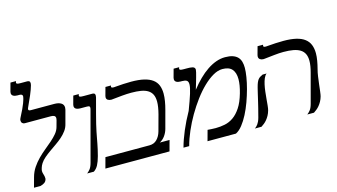

<svg xmlns="http://www.w3.org/2000/svg" viewBox="-83 -1026 2308 1315"><g transform="rotate(-15 1070.5 -368.5)"><path d="M109.4 -34.7Q105.5 -21 94.5 -12.9Q83.5 -4.9 64.9 0H18.6L37.6 -69.8Q47.4 -106 67.1 -135.3Q86.9 -164.6 111.1 -189Q135.3 -213.4 161.4 -234.6Q187.5 -255.9 210.7 -276.1Q233.9 -296.4 251.2 -317.1Q268.6 -337.9 274.9 -361.3L287.6 -407.2Q289.6 -413.6 289.6 -419.9Q289.6 -432.6 281.2 -437.7Q272.9 -442.9 257.3 -442.9H71.8Q62 -442.9 54.9 -449.7Q47.9 -456.5 47.9 -467.8Q47.9 -471.7 48.8 -475.8Q49.8 -480 52.2 -484.4Q69.3 -516.6 79.8 -539.8Q90.3 -563 96.2 -578.1Q102.1 -593.3 104 -601.3Q106 -609.4 106.9 -612.3Q108.9 -618.7 108.9 -624.5Q108.9 -640.1 86.4 -640.1H72.3Q54.7 -640.1 43.2 -646.7Q31.7 -653.3 31.7 -667.5Q31.7 -672.4 33.2 -678.2L49.3 -737.3H88.4L85.9 -729Q85.4 -728 85.4 -725.6Q85.4 -720.7 91.6 -718.3Q97.7 -715.8 116.2 -715.8H162.6Q169.9 -715.8 176 -712.2Q182.1 -708.5 182.1 -697.3Q182.1 -691.4 180.2 -684.1Q172.4 -655.8 156.5 -618.4Q140.6 -581.1 121.6 -540.5Q120.6 -538.1 119.4 -535.2Q118.2 -532.2 118.2 -529.3Q118.2 -524.9 121.8 -521.7Q125.5 -518.6 136.2 -518.6H300.8Q331.1 -518.6 348.9 -507.8Q366.7 -497.1 366.7 -475.6Q366.7 -467.8 364.7 -460.4L339.4 -366.2Q333.5 -341.3 318.4 -320.6Q303.2 -299.8 282.7 -281.7Q262.2 -263.7 238.8 -247.6Q215.3 -231.4 192.6 -215.3Q169.9 -199.2 150.6 -182.9Q131.3 -166.5 119.1 -147.9Q109.4 -132.8 105 -117.7Q100.6 -102.5 100.6 -96.7Q100.6 -84.5 105.5 -70.6Q110.4 -56.6 110.4 -43.9Q110.4 -41.5 110.4 -39.3Q110.4 -37.1 109.4 -34.7Z M497.1 -96.2Q486.8 -58.1 474.6 -35.4Q462.4 -12.7 442.9 0H395.5Q406.7 -8.3 418 -22.2Q429.2 -36.1 437 -64.9L523.4 -388.2Q527.3 -403.8 530.3 -414.1Q533.2 -424.3 533.2 -430.2Q533.2 -438 528.1 -440.4Q522.9 -442.9 510.3 -442.9H464.8Q447.3 -442.9 435.8 -449.5Q424.3 -456.1 424.3 -470.2Q424.3 -475.1 425.8 -481L441.9 -540H481L478.5 -531.7Q478 -530.8 478 -528.3Q478 -523.4 484.1 -521Q490.2 -518.6 508.8 -518.6H571.8Q579.1 -518.6 585 -515.1Q590.8 -511.7 590.8 -500.5Q590.8 -494.1 588.9 -486.8L560.1 -378.9Q549.8 -340.8 543 -312Q536.1 -283.2 531.5 -260.3Q526.9 -237.3 523.4 -218.3Q520 -199.2 516.4 -180.7Q512.7 -162.1 508.3 -141.8Q503.9 -121.6 497.1 -96.2Z M738.3 -523.9Q764.6 -526.4 793.7 -527.8Q822.8 -529.3 849.1 -529.3Q902.3 -529.3 939.5 -520.5Q976.6 -511.7 999.5 -494.6Q1022.5 -477.5 1032.7 -452.1Q1043 -426.8 1043 -393.1Q1043 -368.7 1038.3 -340.3Q1033.7 -312 1024.9 -279.8L991.7 -156.2Q984.9 -130.9 969 -108.9Q953.1 -86.9 930.7 -75.7H1000L979.5 0H524.9L545.4 -75.7H857.9Q890.1 -75.7 911.1 -96.9Q932.1 -118.2 941.4 -151.4L972.2 -264.6Q979 -290.5 982.4 -312.3Q985.8 -334 985.8 -351.6Q985.8 -381.8 976.1 -401.9Q966.3 -421.9 946.8 -434.1Q927.2 -446.3 897.9 -451.2Q868.7 -456.1 829.6 -456.1Q800.3 -456.1 764.6 -452.9Q729 -449.7 693.8 -445.8Q691.4 -445.3 689.7 -445.3Q688 -445.3 686 -445.3Q671.9 -445.3 662.1 -451.7Q652.3 -458 652.3 -471.2Q652.3 -475.6 653.8 -481L669.9 -540H709L707.5 -534.7Q707 -533.2 707 -531.2Q707 -527.3 710.7 -525.1Q714.4 -522.9 724.6 -522.9Q727.1 -522.9 730.7 -523.2Q734.4 -523.4 738.3 -523.9Z M1178.2 -234.4Q1204.6 -303.7 1217.5 -345.2Q1230.5 -386.7 1230.5 -408.7Q1230.5 -429.2 1219.7 -436Q1209 -442.9 1187.5 -442.9H1176.3Q1158.7 -442.9 1147.2 -449.5Q1135.7 -456.1 1135.7 -470.2Q1135.7 -475.1 1137.2 -481L1153.3 -540H1192.4L1189.9 -531.7Q1189.5 -530.8 1189.5 -528.3Q1189.5 -523.4 1195.6 -521Q1201.7 -518.6 1220.2 -518.6H1240.7Q1251.5 -518.6 1262 -518.1Q1272.5 -517.6 1280.8 -515.4Q1289.1 -513.2 1293.9 -508.3Q1298.8 -503.4 1298.8 -494.1Q1298.8 -488.8 1295.4 -475.1Q1292 -461.4 1286.9 -442.9Q1281.7 -424.3 1275.4 -402.8Q1269 -381.3 1262.7 -360.8Q1292.5 -398.9 1323.2 -429.2Q1354 -459.5 1385.5 -480.7Q1417 -502 1449 -513.4Q1481 -524.9 1513.2 -524.9Q1544.9 -524.9 1566.7 -517.6Q1588.4 -510.3 1601.6 -496.8Q1614.7 -483.4 1620.4 -463.9Q1626 -444.3 1626 -419.9Q1626 -393.6 1619.9 -355.5Q1613.8 -317.4 1602.3 -274.7Q1590.8 -231.9 1575 -188.2Q1559.1 -144.5 1539.6 -106.7Q1520 -68.8 1497.6 -40.5Q1475.1 -12.2 1450.7 0H1249L1269.5 -75.2Q1283.7 -74.2 1298.3 -73.2Q1313 -72.3 1327.1 -72.3Q1359.9 -72.3 1392.1 -78.9Q1424.3 -85.4 1453.1 -105.5Q1481.9 -125.5 1506.3 -162.4Q1530.8 -199.2 1547.9 -259.3Q1564 -314.9 1564 -356.4Q1564 -401.9 1542.7 -426.5Q1521.5 -451.2 1474.6 -451.2Q1442.9 -451.2 1408 -431.2Q1373 -411.1 1337.9 -377.2Q1302.7 -343.3 1269 -298.1Q1235.4 -252.9 1206.3 -202.9Q1177.2 -152.8 1154.5 -100.6Q1131.8 -48.3 1119.1 0H1078.6Q1092.8 -52.7 1118.2 -112.8Q1143.6 -172.9 1177.2 -232.4Z M1704.6 -96.2Q1699.2 -77.1 1690.9 -62Q1682.6 -46.9 1672.9 -35.2Q1663.1 -23.4 1652.3 -14.9Q1641.6 -6.3 1631.8 0H1585Q1590.3 -3.9 1596.2 -9.3Q1602.1 -14.6 1607.4 -22.2Q1612.8 -29.8 1617.7 -40.3Q1622.6 -50.8 1626.5 -64.9L1642.6 -127Q1644 -132.3 1646.7 -143.8Q1649.4 -155.3 1652.8 -169.2Q1656.2 -183.1 1659.7 -198.5Q1663.1 -213.9 1666.5 -227.8Q1669.9 -241.7 1672.4 -252.4Q1674.8 -263.2 1676.3 -268.1Q1681.2 -287.1 1686.3 -299.3Q1691.4 -311.5 1697.5 -319.6Q1703.6 -327.6 1711.9 -332.8Q1720.2 -337.9 1731.9 -343.3H1759.8Q1748 -334.5 1740.2 -316.2Q1732.4 -297.9 1727.3 -274.7Q1722.2 -251.5 1719.2 -225.1Q1716.3 -198.7 1714.1 -174.3Q1711.9 -149.9 1710 -129.2Q1708 -108.4 1704.6 -96.2ZM2076.7 -96.2Q2071.3 -77.1 2063 -62Q2054.7 -46.9 2044.9 -35.2Q2035.2 -23.4 2024.4 -14.9Q2013.7 -6.3 2003.9 0H1956.5Q1967.8 -8.3 1979 -22.2Q1990.2 -36.1 1998 -64.9L2052.7 -269.5Q2065.9 -317.9 2065.9 -351.6Q2065.9 -380.9 2056.2 -400.9Q2046.4 -420.9 2026.9 -433.1Q2007.3 -445.3 1978 -450.7Q1948.7 -456.1 1909.2 -456.1Q1879.9 -456.1 1843.5 -452.1Q1807.1 -448.2 1772 -444.3Q1769.5 -443.8 1764.6 -443.8Q1750.5 -443.8 1740.7 -450.7Q1731 -457.5 1731 -471.2Q1731 -475.6 1732.4 -481L1748.5 -540H1787.6L1786.1 -534.7Q1785.6 -533.2 1785.6 -531.2Q1785.6 -527.3 1789.3 -525.1Q1793 -522.9 1803.2 -522.9Q1805.7 -522.9 1809.3 -523.2Q1813 -523.4 1816.9 -523.9Q1843.3 -526.4 1872.8 -527.8Q1902.3 -529.3 1928.7 -529.3Q1981.4 -529.3 2018.3 -520.5Q2055.2 -511.7 2078.1 -494.1Q2101.1 -476.6 2111.6 -450.4Q2122.1 -424.3 2122.1 -390.1Q2122.1 -366.2 2117.4 -338.9Q2112.8 -311.5 2104.5 -279.8Q2099.1 -260.3 2095.2 -233.2Q2091.3 -206.1 2088.1 -179.2Q2085 -152.3 2082.3 -129.6Q2079.6 -106.9 2076.7 -96.2Z"/></g></svg>

Font: Arian AMU Serif
Style: Italic
Weight: 400
Italic angle: -15°
Designer: Ruben Hakobyan (Tarumian)
Foundry: Ruben Hakobyan (Tarumian)
Version: Version 1.002